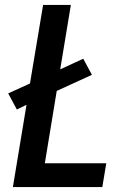

<svg xmlns="http://www.w3.org/2000/svg" viewBox="-20 -755 540 775"><path d="M32 0 87 -332 48 -313 13 -378 101 -418 154 -735H266L223 -475L316 -518L351 -453L209 -388L161 -96H409L393 0Z"/></svg>

Font: Iosevka Curly Oblique
Style: Bold
Weight: 700
Italic angle: -9°
Monospace: yes
Designer: Belleve Invis
Foundry: Belleve Invis
Version: Version 11.1.0; ttfautohint (v1.8.3)